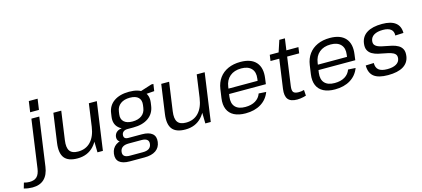

<svg xmlns="http://www.w3.org/2000/svg" viewBox="-222 -1317 4589 2089"><g transform="rotate(-15 2073.0 -272.5)"><path d="M-58.3 186.5Q-80.5 186.5 -105.5 183.1Q-130.6 179.6 -154.4 172.8L-136.6 110.8Q-120.5 115.3 -104.9 117.7Q-89.3 120 -74.2 120Q-19.7 120 8.9 91.9Q37.4 63.9 46.1 1.9L122.2 -540H211.1L134.7 3.9Q122.1 94.4 73.7 140.5Q25.3 186.5 -58.3 186.5ZM243.8 -732.3 226.4 -610.6H127.3L144.7 -732.3Z M413.4 -218.8Q402 -137.6 428.4 -100.2Q454.9 -62.7 522.5 -62.7Q609.8 -62.7 664 -120Q718.3 -177.2 733.5 -283.6L783.3 -353.3L773.3 -286.8Q752 -144.9 681.6 -68.5Q611.2 7.9 497.1 7.9Q392.5 7.9 350.2 -45.9Q308 -99.7 323.6 -212.3L369.8 -540H458.7ZM783.2 0H721.9L718.5 -176.6L769.5 -540H859.2Z M1169.4 -160.2Q1064.1 -160.2 1011.1 -206.4Q958.1 -252.7 970.2 -335.9L975.4 -372Q986.7 -456.2 1052.5 -502.1Q1118.3 -547.9 1223.5 -547.9Q1328.8 -547.9 1381.1 -502.1Q1433.3 -456.2 1422 -372L1416.8 -335.9Q1404.6 -252.7 1339.7 -206.4Q1274.7 -160.2 1169.4 -160.2ZM1036.3 186.2Q956.5 186.2 919.5 154.3Q882.6 122.4 890.9 60.4Q899.2 -0.6 944.6 -32.5Q990 -64.5 1071.2 -64.5H1239.1Q1318.2 -64.5 1355.6 -32.6Q1393.1 -0.7 1384.8 60.4Q1376.5 122.4 1329.8 154.3Q1283.1 186.2 1204 186.2ZM1200.8 126.6Q1288.2 126.6 1296.7 60.4Q1301.2 28.2 1281.6 11.6Q1262 -5 1219.1 -5H1075.6Q987.1 -5 977.1 60.4Q966.9 128.3 1057.2 126.6ZM1039.2 -39.8Q997.5 -39.8 976.7 -59.3Q956 -78.8 960 -112.3Q965 -146.2 990.9 -165.5Q1016.9 -184.9 1060.8 -184.9H1172.7L1169.4 -160.2H1103.2Q1075.5 -160.2 1058.4 -147.6Q1041.2 -135 1038.3 -112.3Q1035.7 -88.7 1047.5 -76.6Q1059.4 -64.5 1087.4 -64.5H1155.3L1152 -39.8ZM1178.2 -225.2Q1243.4 -225.2 1282.6 -255Q1321.8 -284.7 1329.2 -338.9L1333.5 -369.2Q1340.9 -423.3 1310.4 -453.2Q1279.9 -483 1214.7 -483Q1150.5 -483 1110 -453.2Q1069.5 -423.3 1062.1 -369.2L1057.7 -338.9Q1050.3 -285.6 1082.1 -255.4Q1114 -225.2 1178.2 -225.2ZM1332.9 -515.1 1479.3 -561.7H1502.3L1490.6 -483.4L1326.3 -471Z M1628.4 -218.8Q1617 -137.6 1643.4 -100.2Q1669.9 -62.7 1737.5 -62.7Q1824.8 -62.7 1879 -120Q1933.3 -177.2 1948.5 -283.6L1998.3 -353.3L1988.3 -286.8Q1967 -144.9 1896.6 -68.5Q1826.2 7.9 1712.1 7.9Q1607.5 7.9 1565.2 -45.9Q1523 -99.7 1538.6 -212.3L1584.8 -540H1673.7ZM1998.2 0H1936.9L1933.5 -176.6L1984.5 -540H2074.2Z M2390.8 7.9Q2312.7 7.9 2261.6 -18.7Q2210.5 -45.2 2188.9 -96.4Q2167.3 -147.6 2177.6 -220.5L2191.8 -319.5Q2202.1 -390.7 2239.4 -441.9Q2276.6 -493.1 2337.4 -520.5Q2398.2 -547.9 2477.1 -547.9Q2597.3 -547.9 2653 -484.4Q2708.7 -420.8 2692 -304.5L2683.7 -242.1H2252.8L2261 -300.6H2620.6L2603.3 -277.6L2609.4 -324.4Q2619.6 -396.4 2581.9 -436.8Q2544.2 -477.2 2468 -477.2Q2388.9 -477.2 2340 -435.9Q2291 -394.7 2280.8 -320.1L2265 -211.9Q2255.6 -138.4 2292 -99.2Q2328.3 -60.1 2404.9 -60.1Q2473.1 -60.1 2518.6 -87.4Q2564.1 -114.7 2581.8 -164.8L2665.3 -159.7Q2635.2 -79.3 2563.8 -35.7Q2492.5 7.9 2390.8 7.9Z M2971.6 7.9Q2897.4 7.9 2868.4 -29.1Q2839.4 -66.1 2850.2 -144.3L2904.9 -533.6L2949.9 -670.2H3012.7L2940.3 -152.9Q2933.3 -103 2947.9 -84.2Q2962.6 -65.4 3007.5 -65.4Q3022 -65.4 3037.2 -67.3Q3052.3 -69.1 3067.9 -73.9L3072.1 -8.9Q3057.4 -4.2 3040 -0.3Q3022.6 3.5 3005.2 5.7Q2987.8 7.9 2971.6 7.9ZM2807.3 -540H3130.1L3120.6 -472.2H2797.7Z M3397.8 7.9Q3319.7 7.9 3268.6 -18.7Q3217.5 -45.2 3195.9 -96.4Q3174.3 -147.6 3184.6 -220.5L3198.8 -319.5Q3209.1 -390.7 3246.4 -441.9Q3283.6 -493.1 3344.4 -520.5Q3405.2 -547.9 3484.1 -547.9Q3604.3 -547.9 3660 -484.4Q3715.7 -420.8 3699 -304.5L3690.7 -242.1H3259.8L3268 -300.6H3627.6L3610.3 -277.6L3616.4 -324.4Q3626.6 -396.4 3588.9 -436.8Q3551.2 -477.2 3475 -477.2Q3395.9 -477.2 3347 -435.9Q3298 -394.7 3287.8 -320.1L3272 -211.9Q3262.6 -138.4 3299 -99.2Q3335.3 -60.1 3411.9 -60.1Q3480.1 -60.1 3525.6 -87.4Q3571.1 -114.7 3588.8 -164.8L3672.3 -159.7Q3642.2 -79.3 3570.8 -35.7Q3499.5 7.9 3397.8 7.9Z M3995 7.2Q3887.2 7.2 3836.6 -32.7Q3785.9 -72.7 3785.7 -157.4L3877.2 -160.7Q3876.5 -108.2 3907.1 -83Q3937.7 -57.9 4003.6 -57.9Q4066.3 -57.9 4103.3 -79Q4140.3 -100.1 4145.7 -139Q4150.4 -171.4 4133.8 -188.9Q4117.3 -206.5 4086.8 -215.7Q4056.4 -225 4019.9 -231.3Q3983.3 -237.7 3946.9 -246.3Q3910.4 -255 3881.5 -271.8Q3852.7 -288.6 3837.5 -318.1Q3822.4 -347.5 3829.4 -396.7Q3840.5 -470.9 3902.3 -509.5Q3964.1 -548.1 4073.6 -548.1Q4173.1 -548.1 4223.4 -509Q4273.8 -469.8 4273.7 -393.2L4181 -389Q4184 -435.3 4154.6 -459.1Q4125.2 -483 4065.3 -483Q4002.2 -483 3965.6 -461.1Q3929 -439.2 3922.8 -398.5Q3918.1 -366.1 3934.6 -348.2Q3951.1 -330.3 3981.6 -320.9Q4012 -311.6 4048.6 -305.3Q4085.1 -298.9 4121.5 -290.2Q4157.9 -281.5 4186.8 -265Q4215.8 -248.6 4230.9 -219.1Q4246.1 -189.6 4239.1 -140.5Q4228.6 -68.1 4166.7 -30.4Q4104.8 7.2 3995 7.2Z"/></g></svg>

Font: Pathway Extreme 8pt Thin
Style: Italic
Weight: 100
Italic angle: -8°
Designer: Eduardo Rodriguez Tunni
Foundry: Eduardo Rodriguez Tunni
Version: Version 1.000